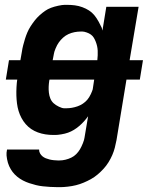

<svg xmlns="http://www.w3.org/2000/svg" viewBox="-20 -548 640 791"><path d="M216 223Q201 223 186 222Q171 221 156.5 219.5Q142 218 128 214.5Q114 211 100.5 206.5Q87 202 74.5 195.5Q62 189 51 180Q40 171 32 160.5Q24 150 18 137Q12 124 9 107.5Q6 91 7 81L9 68H141Q141 77 145 84Q149 91 155 96Q161 101 168.5 104Q176 107 184 109Q192 111 202 112Q212 113 218 113H225Q237 113 249.5 110Q262 107 273.5 101.5Q285 96 294 87Q303 78 309.5 67Q316 56 321.5 42Q327 28 328 20L343 -69Q335 -58 326 -48Q317 -38 306.5 -29Q296 -20 284.5 -13Q273 -6 260.5 -1.5Q248 3 232.5 5.5Q217 8 209 8H199Q183 8 167 5.5Q151 3 136 -2.5Q121 -8 108.5 -16.5Q96 -25 86 -36.5Q76 -48 68.5 -62Q61 -76 56.5 -91Q52 -106 50 -122Q48 -138 47.5 -154Q47 -170 48 -189Q49 -208 51 -220H4L17 -300H64L70 -334Q72 -348 75.5 -361.5Q79 -375 83 -388Q87 -401 92.5 -414Q98 -427 106 -439.5Q114 -452 123 -463.5Q132 -475 143 -485Q154 -495 165.5 -503Q177 -511 190.5 -516Q204 -521 220.5 -524.5Q237 -528 246 -528H257Q273 -528 288.5 -526Q304 -524 319 -518.5Q334 -513 346.5 -505Q359 -497 368.5 -485.5Q378 -474 386.5 -458.5Q395 -443 399 -434L402 -422L418 -520H551L514 -300H569L556 -220H501L460 29Q457 45 453 60.5Q449 76 442.5 91Q436 106 427 120.5Q418 135 406.5 147.5Q395 160 382 171Q369 182 354.5 190Q340 198 324.5 204.5Q309 211 293 215Q277 219 259 221Q241 223 230 223ZM381 -300Q382 -310 382.5 -320Q383 -330 382.5 -339.5Q382 -349 380 -358Q378 -367 374.5 -376Q371 -385 366.5 -392.5Q362 -400 354.5 -405.5Q347 -411 336.5 -414.5Q326 -418 320 -418H312Q300 -418 287 -415.5Q274 -413 262 -407.5Q250 -402 240 -393Q230 -384 222.5 -373.5Q215 -363 209 -348.5Q203 -334 202 -326L197 -300ZM244 -102H254Q265 -102 276.5 -104Q288 -106 299.5 -110Q311 -114 321.5 -121Q332 -128 340 -137.5Q348 -147 354 -160Q360 -173 362 -180L368 -220H184L183 -216Q181 -203 180.5 -190.5Q180 -178 181.5 -165.5Q183 -153 187.5 -142Q192 -131 200.5 -123Q209 -115 222.5 -108.5Q236 -102 244 -102Z"/></svg>

Font: Iosevka Aile Extrabold Oblique
Style: Regular
Weight: 800
Italic angle: -9°
Designer: Belleve Invis
Foundry: Belleve Invis
Version: Version 31.1.0; ttfautohint (v1.8.4)